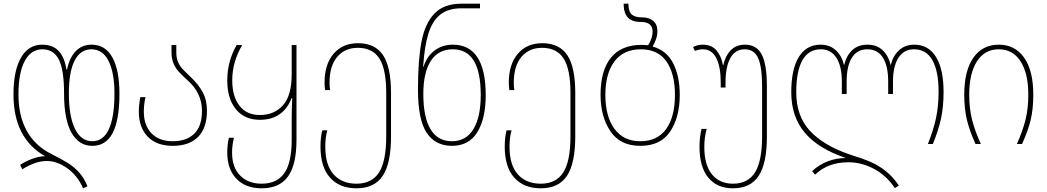

<svg xmlns="http://www.w3.org/2000/svg" viewBox="-20 -780 5673 1040"><path d="M234 92Q172 92 101 137L89 113Q118 94 154 80.5Q190 67 224 66Q53 -31 53 -268Q53 -397 93.5 -467.5Q134 -538 208 -538Q266 -538 298 -503.5Q330 -469 340 -403H343Q356 -467 390 -502.5Q424 -538 476 -538Q551 -538 589 -468.5Q627 -399 627 -273Q627 -130 590.5 -60Q554 10 480 10Q407 10 367 -61.5Q327 -133 327 -274Q327 -401 299 -457Q271 -513 209 -513Q148 -513 114 -449.5Q80 -386 80 -268Q80 -152 125.5 -70.5Q171 11 260 55Q314 82 347 102.5Q380 123 407.5 153Q435 183 454 229L430 240Q400 171 344.5 131.5Q289 92 234 92ZM600 -272Q600 -385 568.5 -449Q537 -513 475 -513Q416 -513 384.5 -452.5Q353 -392 353 -274Q353 -150 386 -82.5Q419 -15 480 -15Q540 -15 570 -81Q600 -147 600 -272Z M732 -175Q732 -210 740 -254H768Q759 -215 759 -175Q759 -102 800 -58.5Q841 -15 916 -15Q990 -15 1032 -55.5Q1074 -96 1074 -180Q1074 -276 996 -345Q964 -374 947 -393Q930 -412 919.5 -437.5Q909 -463 909 -497V-536H935V-497Q935 -466 944 -445Q953 -424 966.5 -409Q980 -394 1013 -363Q1055 -323 1078 -280.5Q1101 -238 1101 -180Q1101 -87 1053 -38.5Q1005 10 916 10Q828 10 780 -40Q732 -90 732 -175Z M1211 47Q1211 1 1220 -34H1247Q1237 8 1237 47Q1237 126 1280.5 170.5Q1324 215 1397 215Q1480 215 1520 158Q1560 101 1560 -23V-125Q1560 -196 1563 -248H1559Q1538 -192 1495 -161.5Q1452 -131 1387 -131Q1305 -131 1258 -188Q1211 -245 1211 -345Q1211 -448 1262 -536H1292Q1238 -445 1238 -345Q1238 -258 1277 -207.5Q1316 -157 1387 -157Q1465 -157 1512.5 -209.5Q1560 -262 1560 -378V-536H1586V-23Q1586 112 1540 176Q1494 240 1397 240Q1310 240 1260.5 188Q1211 136 1211 47Z M1716 15Q1716 -38 1726 -74H1753Q1742 -38 1742 15Q1742 114 1787 164.5Q1832 215 1911 215Q1994 215 2033 154Q2072 93 2072 -41V-277Q2072 -405 2035 -463Q1998 -521 1918 -521Q1848 -521 1806.5 -472Q1765 -423 1765 -332Q1765 -309 1768 -292H1741Q1738 -312 1738 -332Q1738 -432 1787 -489Q1836 -546 1919 -546Q2012 -546 2055 -481Q2098 -416 2098 -277V-41Q2098 105 2053 172.5Q2008 240 1911 240Q1819 240 1767.5 182Q1716 124 1716 15Z M2244 -295Q2244 -456 2263.5 -556Q2283 -656 2334.5 -708Q2386 -760 2479 -760H2580V-735H2479Q2408 -735 2365 -701Q2322 -667 2300.5 -598Q2279 -529 2272 -418H2274Q2292 -475 2334 -506.5Q2376 -538 2433 -538Q2522 -538 2566.5 -469Q2611 -400 2611 -265Q2611 -138 2565.5 -64Q2520 10 2428 10Q2338 10 2291 -61Q2244 -132 2244 -295ZM2584 -266Q2584 -513 2433 -513Q2354 -513 2313.5 -450Q2273 -387 2273 -271Q2273 -145 2312 -80Q2351 -15 2428 -15Q2504 -15 2544 -80Q2584 -145 2584 -266Z M2714 15Q2714 -38 2724 -74H2751Q2740 -38 2740 15Q2740 114 2785 164.5Q2830 215 2909 215Q2992 215 3031 154Q3070 93 3070 -41V-277Q3070 -405 3033 -463Q2996 -521 2916 -521Q2846 -521 2804.5 -472Q2763 -423 2763 -332Q2763 -309 2766 -292H2739Q2736 -312 2736 -332Q2736 -432 2785 -489Q2834 -546 2917 -546Q3010 -546 3053 -481Q3096 -416 3096 -277V-41Q3096 105 3051 172.5Q3006 240 2909 240Q2817 240 2765.5 182Q2714 124 2714 15Z M3233 -266Q3233 -399 3289.5 -468Q3346 -537 3456 -537Q3469 -537 3491 -535Q3515 -574 3515 -610Q3515 -635 3499 -648Q3483 -661 3453 -661Q3401 -661 3379.5 -686.5Q3358 -712 3358 -760H3384Q3384 -718 3401.5 -702Q3419 -686 3457 -686Q3496 -686 3518.5 -667Q3541 -648 3541 -610Q3541 -572 3515 -528Q3591 -507 3626.5 -437Q3662 -367 3662 -266Q3662 -146 3610.5 -68Q3559 10 3448 10Q3339 10 3286 -69.5Q3233 -149 3233 -266ZM3636 -266Q3636 -381 3590 -447Q3544 -513 3451 -513Q3358 -513 3308.5 -447.5Q3259 -382 3259 -266Q3259 -150 3308 -82.5Q3357 -15 3448 -15Q3541 -15 3588.5 -81.5Q3636 -148 3636 -266Z M3769 16Q3769 -36 3780 -82H3808Q3795 -37 3795 16Q3795 114 3836.5 164.5Q3878 215 3950 215Q4031 215 4069.5 154Q4108 93 4108 -41V-311Q4108 -418 4086.5 -465.5Q4065 -513 4014 -513Q3962 -513 3936 -465.5Q3910 -418 3910 -334V-306H3884V-334Q3884 -417 3860 -465Q3836 -513 3787 -513Q3767 -513 3744 -504L3734 -525Q3757 -538 3787 -538Q3834 -538 3860.5 -507.5Q3887 -477 3896 -427H3898Q3908 -476 3937.5 -507Q3967 -538 4015 -538Q4078 -538 4106 -485Q4134 -432 4134 -311V-41Q4134 105 4089.5 172.5Q4045 240 3950 240Q3864 240 3816.5 182Q3769 124 3769 16Z M4575 99Q4465 99 4395 166L4379 147Q4416 112 4463 94Q4510 76 4562 76Q4413 26 4339.5 -61Q4266 -148 4266 -280Q4266 -405 4307 -471.5Q4348 -538 4425 -538Q4475 -538 4508 -507Q4541 -476 4551 -429H4553Q4564 -477 4595.5 -507.5Q4627 -538 4679 -538Q4730 -538 4761.5 -507.5Q4793 -477 4804 -429H4806Q4816 -476 4849 -507Q4882 -538 4932 -538Q5009 -538 5050 -471.5Q5091 -405 5091 -282Q5091 -201 5077 -137Q5063 -73 5033 0H5006Q5036 -75 5050 -140Q5064 -205 5064 -283Q5064 -395 5030.5 -454Q4997 -513 4931 -513Q4876 -513 4846.5 -467Q4817 -421 4817 -339V-271H4791V-339Q4791 -422 4762.5 -467.5Q4734 -513 4678 -513Q4623 -513 4594.5 -467.5Q4566 -422 4566 -339V-271H4540V-339Q4540 -421 4510.5 -467Q4481 -513 4426 -513Q4360 -513 4326.5 -454Q4293 -395 4293 -280Q4293 -152 4366.5 -72Q4440 8 4583 57Q4652 78 4696.5 97.5Q4741 117 4779 147.5Q4817 178 4849 225L4827 239Q4783 172 4715.5 135.5Q4648 99 4575 99Z M5203 -267Q5203 -397 5252.5 -467.5Q5302 -538 5390 -538Q5478 -538 5527.5 -467.5Q5577 -397 5577 -267Q5577 -189 5562.5 -129Q5548 -69 5516 0H5488Q5520 -71 5535 -132Q5550 -193 5550 -267Q5550 -383 5508 -448Q5466 -513 5390 -513Q5314 -513 5272 -448Q5230 -383 5230 -267Q5230 -192 5245.5 -131Q5261 -70 5293 0H5264Q5232 -71 5217.5 -130.5Q5203 -190 5203 -267Z"/></svg>

Font: Noto Sans Georgian Thin Narrow
Style: Regular
Weight: 250
Width: 4
Designer: Monotype Design team
Foundry: Monotype Imaging Inc.
Version: Version 1.000